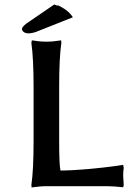

<svg xmlns="http://www.w3.org/2000/svg" viewBox="-20 -831 572 857"><path d="M244.1 -442.9V-202.1Q244.1 -93.8 250 -69.8Q305.7 -70.3 375.5 -76.7Q445.3 -83 487.3 -88.9L529.8 -95.2L532.2 -82Q529.8 -62.5 529.8 -47.9Q529.8 -40.5 532.2 -4.9L529.8 4.9Q484.9 0 456.1 0H187Q173.3 0 157 1.5Q140.6 2.9 130.9 4.4L121.1 5.9L120.1 -5.9Q129.9 -72.3 129.9 -202.1V-442.9Q129.9 -568.8 120.1 -639.2L122.1 -650.9Q158.2 -645 187 -645Q216.8 -645 252.9 -650.9L253.9 -639.2Q244.1 -574.2 244.1 -442.9ZM241.2 -803.2 232.9 -810.1Q284.7 -787.1 305.2 -753.9L153.8 -693.8Q127 -682.1 106.9 -682.1Q94.2 -682.1 86.2 -688Q78.1 -693.8 78.1 -702.1Q78.1 -710.4 98.1 -726.1L222.2 -811Z"/></svg>

Font: Linear Smooth
Style: Bold
Weight: 700
Designer: Philipp H. Poll, Flanker
Foundry: Philipp H. Poll, reworked by Flanker
Version: Version 1.061 | FøM Fix